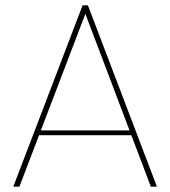

<svg xmlns="http://www.w3.org/2000/svg" viewBox="-20 -703 641 723"><path d="M291 -683H311L571 0H548L295 -668H308L53 0H30ZM117 -194 123 -212H477L484 -194Z"/></svg>

Font: Poppins Variable
Style: Regular
Weight: 100
Designer: Jonny Pinhorn
Foundry: Indian Type Foundry
Version: Version 6.000